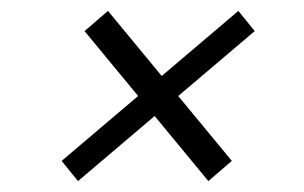

<svg xmlns="http://www.w3.org/2000/svg" viewBox="-20 -526 558 352"><path d="M178 -506 405 -231 362 -194 135 -469ZM417 -506 447 -469 123 -194 93 -231Z"/></svg>

Font: Pathway Extreme SemiCondensed ExtraLight
Style: Italic
Weight: 250
Width: 4
Italic angle: -8°
Version: Version 1.001;gftools[0.9.26]